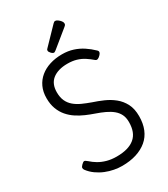

<svg xmlns="http://www.w3.org/2000/svg" viewBox="-289 -1356 1318 1503"><g transform="rotate(-30 369.5 -604.0)"><path d="M355 19Q321 19 283.5 12Q246 5 209 -10Q172 -25 139 -48.5Q106 -72 82 -104Q75 -114 75.5 -123.5Q76 -133 90 -147Q105 -162 114 -163Q123 -164 142 -147Q166 -125 197 -106.5Q228 -88 267.5 -77Q307 -66 355 -66Q409 -66 449.5 -77.5Q490 -89 517.5 -112Q545 -135 558.5 -170Q572 -205 572 -253Q572 -293 558 -321.5Q544 -350 518 -371.5Q492 -393 456 -410Q420 -427 376 -442Q338 -455 300 -471.5Q262 -488 227 -511Q192 -534 165 -565.5Q138 -597 122 -639Q106 -681 106 -736Q106 -793 126.5 -837Q147 -881 184 -911.5Q221 -942 271.5 -958Q322 -974 382 -974Q436 -974 481 -959.5Q526 -945 564 -920Q602 -895 636 -862Q647 -852 645 -841.5Q643 -831 632 -820Q620 -807 608 -802Q596 -797 586 -805Q557 -830 527.5 -849Q498 -868 462.5 -878.5Q427 -889 382 -889Q339 -889 305 -879Q271 -869 247 -850Q223 -831 211 -802.5Q199 -774 199 -736Q199 -691 213.5 -658.5Q228 -626 255.5 -602.5Q283 -579 319.5 -562.5Q356 -546 398 -531Q444 -516 491 -495.5Q538 -475 577 -443.5Q616 -412 640 -366Q664 -320 664 -253Q664 -187 643 -136Q622 -85 581.5 -51Q541 -17 484 1Q427 19 355 19ZM336 -1016Q325 -1016 312 -1030Q299 -1044 299 -1054Q299 -1058 300 -1061.5Q301 -1065 307 -1071L447 -1216Q452 -1221 456.5 -1224Q461 -1227 467 -1227Q477 -1227 489.5 -1218Q502 -1209 511.5 -1197Q521 -1185 521 -1174Q521 -1167 518.5 -1162Q516 -1157 506 -1149L355 -1026Q349 -1022 344.5 -1019Q340 -1016 336 -1016Z"/></g></svg>

Font: Playwrite IT Trad
Style: Regular
Weight: 400
Designer: Veronika Burian, José Scaglione
Foundry: TypeTogether
Version: Version 1.002